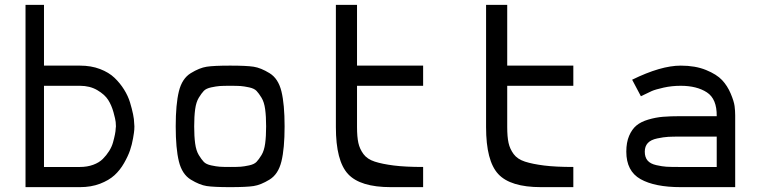

<svg xmlns="http://www.w3.org/2000/svg" viewBox="-20 -770 3130 790"><path d="M85 0V-750H161V-500H309Q355 -500 391.5 -486Q428 -472 451 -450Q474 -428 490.5 -401.5Q507 -375 515 -348.5Q523 -322 527.5 -300Q532 -278 532 -264L533 -250Q533 -245 532.5 -236Q532 -227 527.5 -201Q523 -175 515 -151.5Q507 -128 490.5 -99Q474 -70 451 -49Q428 -28 391.5 -14Q355 0 309 0ZM161 -83H309Q339 -83 363.5 -92Q388 -101 403 -116Q418 -131 429 -148.5Q440 -166 445 -184Q450 -202 453 -217Q456 -232 456 -241L457 -250Q457 -257 456 -268Q455 -279 447 -308Q439 -337 425 -359Q411 -381 380.5 -399Q350 -417 309 -417H161Z M1023.5 -4.5Q994 0 927 0Q860 0 830.5 -4.5Q801 -9 765 -31Q729 -53 716 -106Q703 -159 703 -250Q703 -341 716 -394Q729 -447 765 -469Q801 -491 830.5 -495.5Q860 -500 927 -500Q994 -500 1023.5 -495.5Q1053 -491 1089 -469Q1125 -447 1138 -394Q1151 -341 1151 -250Q1151 -159 1138 -106Q1125 -53 1089 -31Q1053 -9 1023.5 -4.5ZM884 -84Q898 -83 927 -83Q956 -83 970 -84Q984 -85 1005 -89.5Q1026 -94 1035.5 -104Q1045 -114 1056 -132Q1067 -150 1071 -179.5Q1075 -209 1075 -250Q1075 -291 1071 -320.5Q1067 -350 1056 -368Q1045 -386 1035.5 -396Q1026 -406 1005 -410.5Q984 -415 970 -416Q956 -417 927 -417Q898 -417 884 -416Q870 -415 849 -410.5Q828 -406 818.5 -396Q809 -386 798 -368Q787 -350 783 -320.5Q779 -291 779 -250Q779 -209 783 -179.5Q787 -150 798 -132Q809 -114 818.5 -104Q828 -94 849 -89.5Q870 -85 884 -84Z M1588 0Q1462 0 1412 -54Q1362 -108 1362 -247V-750H1449V-500H1721V-417H1449V-247Q1449 -207 1454.5 -182Q1460 -157 1475.5 -136Q1491 -115 1522 -105Q1553 -95 1600.5 -89Q1648 -83 1721 -83V0Z M2206 0Q2080 0 2030 -54Q1980 -108 1980 -247V-750H2067V-500H2339V-417H2067V-247Q2067 -207 2072.5 -182Q2078 -157 2093.5 -136Q2109 -115 2140 -105Q2171 -95 2218.5 -89Q2266 -83 2339 -83V0Z M2781 0Q2674 0 2615.5 -33Q2557 -66 2557 -146Q2557 -184 2568.5 -211Q2580 -238 2598.5 -253.5Q2617 -269 2647.5 -278Q2678 -287 2708 -289.5Q2738 -292 2781 -292H2929Q2930 -363 2888.5 -390Q2847 -417 2781 -417Q2744 -417 2710.5 -409.5Q2677 -402 2662 -395.5Q2647 -389 2617 -374L2581 -442Q2699 -500 2781 -500Q2841 -500 2885 -482Q2929 -464 2951 -440.5Q2973 -417 2986.5 -385Q3000 -353 3002.5 -333.5Q3005 -314 3005 -295V0ZM2781 -83H2929V-208H2781Q2748 -208 2729.5 -207Q2711 -206 2684.5 -200.5Q2658 -195 2645.5 -181.5Q2633 -168 2633 -146Q2633 -123 2644.5 -109.5Q2656 -96 2680.5 -90.5Q2705 -85 2722 -84Q2739 -83 2771 -83Q2778 -83 2781 -83Z"/></svg>

Font: Hermit Light
Style: Regular
Weight: 300
Designer: Pablo Caro
Version: Version 2.000;PS 002.000;hotconv 1.0.88;makeotf.lib2.5.64775